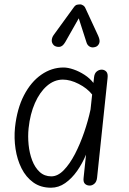

<svg xmlns="http://www.w3.org/2000/svg" viewBox="-20 -866 602 896"><path d="M218 10Q169.5 10 135.2 -14.8Q101 -39.5 80.5 -80.5Q60 -121.5 52.5 -171.2Q45 -221 50 -271Q59.5 -359 92 -421.5Q124.5 -484 172.8 -517.5Q221 -551 276.5 -551Q297 -551 323.2 -542Q349.5 -533 374.5 -516.8Q399.5 -500.5 416 -479L419 -506Q421 -524 431.5 -532.5Q442 -541 454.5 -541Q467 -541 475.8 -532Q484.5 -523 482 -502L433 -36.5Q431 -18 420.8 -9Q410.5 0 399 0Q385 0 376.5 -8.2Q368 -16.5 370 -35L381.5 -144.5Q364.5 -103.5 339.8 -68.2Q315 -33 284.2 -11.5Q253.5 10 218 10ZM113.5 -268Q109.5 -230 113.5 -190.5Q117.5 -151 130.2 -117.5Q143 -84 165.2 -63.5Q187.5 -43 219.5 -43Q249.5 -43 277.5 -71.8Q305.5 -100.5 329.8 -147.2Q354 -194 372.8 -248.8Q391.5 -303.5 402.5 -355L410 -425Q386.5 -454.5 347.2 -474.5Q308 -494.5 273.5 -494.5Q233 -494.5 199.2 -465.2Q165.5 -436 143 -385Q120.5 -334 113.5 -268ZM425.5 -647Q410.5 -642 399 -648.2Q387.5 -654.5 383.5 -668.5L347.5 -780.5L284.5 -669.5Q272 -648 256.8 -647.2Q241.5 -646.5 232 -654Q221 -664.5 221.5 -677.5Q222 -690.5 230 -702L323 -830Q331.5 -842.5 339.8 -844Q348 -845.5 355.5 -845.5Q360 -845.5 367.5 -841Q375 -836.5 378.5 -828L438 -699.5Q448.5 -676.5 442.8 -663.5Q437 -650.5 425.5 -647Z"/></svg>

Font: Edu SA Hand
Style: Regular
Weight: 400
Designer: Tina and Corey Anderson, Eben Sorkin, Mirko Velimirovic
Foundry: Google for Education
Version: Version 2.000